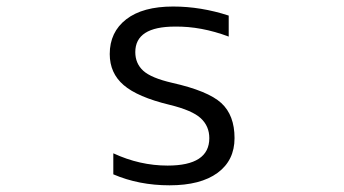

<svg xmlns="http://www.w3.org/2000/svg" viewBox="-20 -550 1040 580"><path d="M670.9 -502.9V-439.5Q587.9 -470.7 508.8 -469.7Q388.7 -469.7 388.7 -392.6Q388.7 -358.4 412.6 -336.4Q436.5 -314.5 500 -299.8Q608.4 -275.4 648.4 -238.8Q688.5 -202.1 688.5 -132.8Q688.5 -65.4 637.2 -27.8Q585.9 9.8 492.2 9.8Q399.4 9.8 322.3 -23.4V-86.9Q402.3 -49.8 486.3 -49.8Q612.3 -49.8 612.3 -132.8Q612.3 -168.9 586.4 -192.9Q560.5 -216.8 492.2 -233.4Q395.5 -256.8 353.5 -293Q311.5 -329.1 311.5 -386.7Q311.5 -453.1 361.3 -491.7Q411.1 -530.3 502.9 -530.3Q586.9 -530.3 670.9 -502.9Z"/></svg>

Font: Gen Shin Gothic Monospace Normal
Style: Regular
Weight: 350
Designer: [Source Han Sans]
Ryoko NISHIZUKA  (kana & ideographs); Paul D. Hunt (Latin, Greek & Cyrillic); Wenlong ZHANG  (bopomofo
Version: Version 1.002.20150607